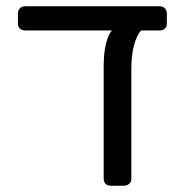

<svg xmlns="http://www.w3.org/2000/svg" viewBox="-20 -591 597 611"><path d="M511 -548V-516Q511 -506 504.5 -500Q498 -494 488 -494H429Q415 -479 406.5 -447Q398 -415 398 -375V-22Q398 -12 391 -6Q384 0 374 0H332Q322 0 316 -6Q310 -12 310 -22V-381Q310 -422 317 -451Q324 -480 336 -494H60Q50 -494 43.5 -500Q37 -506 37 -516V-548Q37 -558 43.5 -564.5Q50 -571 60 -571H488Q498 -571 504.5 -564.5Q511 -558 511 -548Z"/></svg>

Font: Hezaedrus
Style: Regular
Weight: 400
Designer: Hubert & Fischer
Foundry: Hubert & Fischer
Version: Version 1.10;September 3, 2019;FontCreator 11.5.0.2425 64-bi